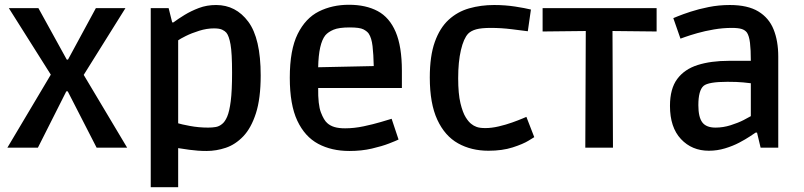

<svg xmlns="http://www.w3.org/2000/svg" viewBox="-20 -619 3369 805"><path d="M11 0 193 -306 17 -585H141L260 -369H265L382 -585H506L331 -305L513 0H385L264 -236H258L139 0Z M612 166V-585H687L702 -525H707Q727 -540 754 -556.5Q781 -573 814 -585.5Q847 -598 886 -598Q969 -598 1021 -528Q1073 -458 1073 -303Q1073 -206 1053 -144Q1033 -82 1000 -47.5Q967 -13 927 0.5Q887 14 846 14Q810 14 774 9Q738 4 727 2V166ZM853 -84Q870 -84 884.5 -86.5Q899 -89 911 -99Q923 -108 932.5 -130Q942 -152 947.5 -195.5Q953 -239 953 -314Q953 -397 946.5 -433Q940 -469 929 -482Q923 -489 911.5 -494.5Q900 -500 877 -500Q847 -500 815 -490Q783 -480 759 -468Q735 -456 727 -450V-102Q739 -98 776 -91Q813 -84 853 -84Z M1445 14Q1370 14 1314 -16Q1258 -46 1226.5 -113Q1195 -180 1195 -293Q1195 -410 1228 -476.5Q1261 -543 1317 -571Q1373 -599 1443 -599Q1514 -599 1563.5 -572.5Q1613 -546 1639 -485Q1665 -424 1665 -322V-250H1314Q1313 -180 1325.5 -147.5Q1338 -115 1352 -103Q1364 -92 1382 -86.5Q1400 -81 1427 -81Q1465 -81 1505 -89.5Q1545 -98 1577 -107.5Q1609 -117 1622 -121L1651 -34Q1641 -29 1611.5 -17.5Q1582 -6 1539 4Q1496 14 1445 14ZM1344 -471Q1316 -436 1314 -337L1547 -342Q1546 -391 1542 -425.5Q1538 -460 1526 -478Q1519 -488 1503.5 -496Q1488 -504 1446 -504Q1401 -504 1378.5 -494.5Q1356 -485 1344 -471Z M2028 13Q1956 13 1900.5 -18Q1845 -49 1813.5 -117Q1782 -185 1782 -294Q1782 -384 1803 -443Q1824 -502 1861 -536Q1898 -570 1947 -584Q1996 -598 2052 -598Q2098 -598 2140 -591.5Q2182 -585 2206 -579L2193 -488Q2169 -491 2125.5 -496.5Q2082 -502 2038 -502Q1998 -502 1976.5 -496Q1955 -490 1943 -478Q1924 -458 1912.5 -409Q1901 -360 1901 -291Q1901 -226 1910.5 -186.5Q1920 -147 1933 -126.5Q1946 -106 1958 -98Q1965 -92 1978 -87Q1991 -82 2015 -82Q2041 -82 2071 -89Q2101 -96 2127.5 -105.5Q2154 -115 2170.5 -122Q2187 -129 2187 -129L2220 -44Q2220 -44 2196.5 -29.5Q2173 -15 2129.5 -1Q2086 13 2028 13Z M2434 0 2436 -489 2255 -487V-585H2733V-487L2548 -489L2550 0Z M2952 13Q2881 13 2835 -36Q2789 -85 2789 -175Q2789 -247 2819.5 -288Q2850 -329 2905.5 -346.5Q2961 -364 3036 -364H3128Q3128 -411 3124.5 -439.5Q3121 -468 3112 -482Q3104 -493 3089.5 -497.5Q3075 -502 3048 -502Q3011 -502 2973 -495.5Q2935 -489 2903.5 -480Q2872 -471 2852.5 -464Q2833 -457 2833 -457L2803 -543Q2803 -543 2822.5 -551Q2842 -559 2875.5 -570Q2909 -581 2951.5 -589.5Q2994 -598 3040 -598Q3115 -598 3159.5 -571Q3204 -544 3223.5 -495.5Q3243 -447 3243 -382V0H3169L3154 -63H3148Q3142 -59 3124 -47Q3106 -35 3079.5 -21Q3053 -7 3020 3Q2987 13 2952 13ZM2980 -84Q3012 -84 3043.5 -94Q3075 -104 3097.5 -115.5Q3120 -127 3128 -132V-270Q3121 -271 3096 -273.5Q3071 -276 3030 -276Q2950 -276 2930 -259Q2908 -240 2908 -178Q2908 -128 2924.5 -106Q2941 -84 2980 -84Z"/></svg>

Font: Ruda
Style: Bold
Weight: 700
Designer: Mariela Monsalve and Angelina Sanchez
Foundry: Mariela Monsalve and Angelina Sanchez
Version: Version 2.000